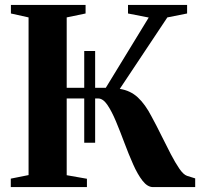

<svg xmlns="http://www.w3.org/2000/svg" viewBox="-20 -763 824 783"><path d="M24 0V-34.5L96.5 -49V-692L24.5 -708V-743H329V-708L252 -692V-405H323.5V-555H368V-405H411.5L586.5 -691.5L502 -708V-743H743V-708L662.5 -692L468.5 -400.5Q511.5 -394 542 -365.8Q572.5 -337.5 598 -288Q618.5 -250.5 638.2 -210.2Q658 -170 676.5 -134.5Q695 -99 711.5 -75Q728 -51 742.5 -46L776 -35.5V0H604Q581.5 0 561.2 -26Q541 -52 522.8 -93.2Q504.5 -134.5 487.2 -180.8Q470 -227 452.8 -268.2Q435.5 -309.5 417.8 -335.5Q400 -361.5 380 -361.5H368V-181H323.5V-361.5H252V-48.5L334.5 -34V0Z"/></svg>

Font: Merriweather 96pt
Style: Bold
Weight: 700
Version: Version 2.100